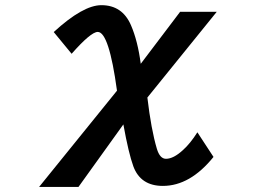

<svg xmlns="http://www.w3.org/2000/svg" viewBox="-20 -611 1040 750"><path d="M683.6 -564.9H826.7L555.7 -230Q570.3 -105.5 592.8 -29.8Q604.5 9.3 628.4 9.3Q657.7 9.3 694.8 -24.9Q723.6 -50.8 751 -94.2L814 2Q722.7 115.2 616.2 115.2Q529.3 115.2 501 39.1Q482.4 -11.7 461.9 -125L286.6 119.1H132.8L437 -256.8Q405.8 -486.3 361.8 -486.3Q335 -486.3 259.8 -400.9L189.9 -485.8Q304.2 -590.8 376 -590.8Q458 -590.8 491.7 -512.2Q518.1 -451.2 529.8 -361.8Z"/></svg>

Font: BIZ UDGothic
Style: Bold
Weight: 700
Monospace: yes
Designer: TypeBank Co., Ltd.
Foundry: Morisawa Inc.
Version: Version 1.05